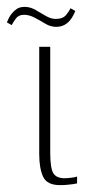

<svg xmlns="http://www.w3.org/2000/svg" viewBox="-53 -535 252 558"><path d="M121 3Q84 3 72.5 -21Q61 -45 61 -88V-399H93V-91Q93 -46 102 -31.5Q111 -17 135 -17Q142 -17 154.5 -18.5Q167 -20 171 -22V-2Q168 -1 160.5 0Q153 1 143 2Q133 3 121 3ZM110 -457Q94 -457 79 -466Q64 -475 48 -483.5Q32 -492 17 -492Q1 -492 -7 -481Q-15 -470 -19 -462L-33 -470Q-31 -474 -28 -481Q-25 -488 -18.5 -496Q-12 -504 -3.5 -509.5Q5 -515 19 -515Q35 -515 50.5 -506Q66 -497 80.5 -488.5Q95 -480 109 -480Q130 -480 139.5 -492Q149 -504 152 -511L166 -503Q164 -499 160.5 -491.5Q157 -484 150.5 -476Q144 -468 134 -462.5Q124 -457 110 -457Z"/></svg>

Font: Genos Thin ExtraLight
Style: Regular
Weight: 250
Version: Version 1.010